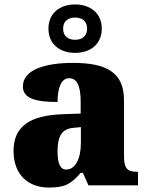

<svg xmlns="http://www.w3.org/2000/svg" viewBox="-20 -834 666 864"><path d="M318 -596C385 -596 438 -634 438 -705C438 -776 385 -814 318 -814C251 -814 198 -776 198 -705C198 -634 251 -596 318 -596ZM318 -655C289 -655 264 -669 264 -705C264 -741 289 -755 318 -755C347 -755 372 -741 372 -705C372 -669 347 -655 318 -655ZM199 10C270 10 298 -4 343 -56H353L378 0H601V-61H597C552 -61 538 -77 538 -131V-383C538 -507 461 -551 308 -551C185 -551 83 -521 83 -445C83 -394 133 -375 239 -375C239 -446 259 -482 291 -482C326 -482 343 -449 343 -375V-323L262 -320C114 -315 41 -265 41 -155C41 -43 112 10 199 10ZM278 -71C251 -71 239 -99 239 -152C239 -220 257 -255 313 -259L344 -262V-191C344 -118 318 -71 278 -71Z"/></svg>

Font: Noto Serif Malayalam Black
Style: Regular
Weight: 900
Designer: Indian type Foundry, Jelle Bosma, Monotype Design Team
Foundry: Monotype Imaging Inc.
Version: Version 2.104